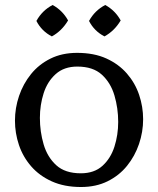

<svg xmlns="http://www.w3.org/2000/svg" viewBox="-20 -742 633 770"><path d="M337 -658Q360 -700 402 -722Q442 -700 464 -660Q439 -618 399 -596Q358 -617 337 -658ZM126 -658Q149 -700 191 -722Q231 -700 253 -660Q228 -618 188 -596Q147 -617 126 -658ZM289 -530Q357 -530 406.5 -507.5Q456 -485 489 -447Q522 -409 538 -361.5Q554 -314 554 -264Q554 -213 537.5 -164.5Q521 -116 489.5 -77Q458 -38 411.5 -15Q365 8 305 8Q238 8 188 -14.5Q138 -37 105 -75Q72 -113 56 -160.5Q40 -208 40 -258Q40 -309 56.5 -357.5Q73 -406 104.5 -445Q136 -484 182.5 -507Q229 -530 289 -530ZM304 -47Q358 -47 391 -77Q424 -107 439 -154Q454 -201 454 -253Q454 -308 439 -359Q424 -410 388.5 -442.5Q353 -475 290 -475Q237 -475 203.5 -445Q170 -415 155 -368Q140 -321 140 -269Q140 -214 155 -163Q170 -112 205.5 -79.5Q241 -47 304 -47Z"/></svg>

Font: Brawler
Style: Regular
Weight: 400
Designer: Oleg Frolov, Haley Fiege
Foundry: Oleg Frolov, Haley Fiege
Version: Version 1.101; ttfautohint (v1.8.3)